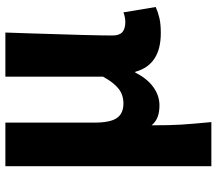

<svg xmlns="http://www.w3.org/2000/svg" viewBox="-66 -538 806 714"><g transform="rotate(-90 337.0 -181.0)"><path d="M76 -564H238V-234Q238 -174 255 -149.5Q272 -125 309 -125Q341 -125 364 -143Q387 -161 409 -201V-564H573L570 -475Q562 -235 562 -166Q562 -140 574.5 -129Q587 -118 612 -118Q630 -118 648 -125L668 -5Q648 4 626 9Q604 14 571 14Q453 14 427 -81H424Q403 -38 371 -14.5Q339 9 302 9Q278 9 260 2.5Q242 -4 228 -20Q228 48 230.5 88.5Q233 129 240 202H76Z"/></g></svg>

Font: Merged Yaku Han JP ExtraBold
Style: Regular
Weight: 800
Designer: Ryoko NISHIZUKA 西塚涼子 (kana, bopomofo & ideographs); Paul D. Hunt (Latin, Greek & Cyrillic); Sandoll Communications 산돌커뮤니
Foundry: Adobe
Version: Version 2.004